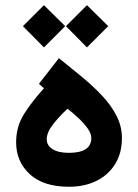

<svg xmlns="http://www.w3.org/2000/svg" viewBox="-20 -714 526 732"><path d="M147.5 -377.4 128.4 -394.5 204.6 -492.2Q249 -456.5 291.7 -421.4Q334.5 -386.2 369.1 -349.4Q403.8 -312.5 424.3 -272.5Q444.8 -232.4 444.8 -187.5Q444.8 -129.9 418.9 -88.4Q393.1 -46.9 347.7 -24.4Q302.2 -2 243.2 -2Q145.5 -2 93.5 -50Q41.5 -98.1 41.5 -170.9Q41.5 -231.4 71.5 -279.1Q101.6 -326.7 147.5 -377.4ZM328.1 -188Q328.1 -205.1 313.7 -225.1Q299.3 -245.1 278.3 -264.6Q257.3 -284.2 237.3 -299.3Q208 -272.5 183.1 -241Q158.2 -209.5 158.2 -183.1Q158.2 -159.2 180.4 -145.3Q202.6 -131.3 242.7 -131.3Q328.1 -131.3 328.1 -188ZM311.5 -694.3 392.6 -614.3 311.5 -533.2 231.4 -614.3ZM147.5 -694.3 228.5 -614.3 147.5 -533.2 67.4 -614.3Z"/></svg>

Font: Vazirmatn FD
Style: Bold
Weight: 700
Designer: Saber Rastikerdar
Foundry: Saber Rastikerdar
Version: Version 33.001